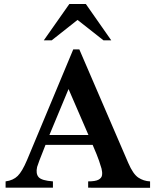

<svg xmlns="http://www.w3.org/2000/svg" viewBox="-20 -916 759 937"><path d="M712.4 0.5 410.2 0V-30.8Q445.8 -30.8 460.9 -39.1Q476.1 -47.4 478 -61.3Q480 -75.2 475.6 -92.8Q471.7 -106.4 463.4 -131.3Q455.1 -156.2 432.1 -209H202.1Q197.8 -197.3 189.2 -176Q180.7 -154.8 172.4 -133.3Q164.1 -111.8 161.1 -101.1Q153.8 -68.4 168.5 -51.5Q183.1 -34.7 238.3 -30.8V0H7.3V-30.8Q44.4 -35.6 66.4 -57.4Q88.4 -79.1 112.3 -135.7L337.4 -674.8H367.2L606 -120.6Q629.4 -66.4 655 -49.3Q680.7 -32.2 712.4 -30.8ZM221.2 -257.3H411.6L314.5 -481.4ZM522.9 -719.2H484.9L358.4 -818.8L232.4 -719.2H193.8L318.4 -896.5H398.9Z"/></svg>

Font: Awami Nastaliq
Style: Bold
Weight: 700
Designer: Peter Martin, SIL International
Foundry: SIL International
Version: Version 3.100